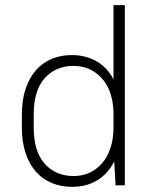

<svg xmlns="http://www.w3.org/2000/svg" viewBox="-20 -720 600 746"><path d="M261 6Q217 6 181 -9Q145 -24 119.5 -53Q94 -82 79.5 -125Q65 -168 65 -225V-275Q65 -332 79.5 -375Q94 -418 119.5 -447Q145 -476 180.5 -491Q216 -506 259 -506Q312 -506 354 -482.5Q396 -459 421 -412V-700H465V0H429L424 -93Q399 -44 357 -19Q315 6 261 6ZM266 -36Q299 -36 327 -48.5Q355 -61 376 -85Q397 -109 409 -144.5Q421 -180 421 -225V-284Q418 -371 374 -417.5Q330 -464 266 -464Q197 -464 154 -416.5Q111 -369 111 -275V-225Q111 -131 154 -83.5Q197 -36 266 -36Z"/></svg>

Font: Retni Sans Light
Style: Regular
Weight: 300
Designer: Vitaly Kuzmin
Foundry: ParaType Ltd.
Version: Version 1.00;March 2, 2019;FontCreator 11.5.0.2425 64-bit; t